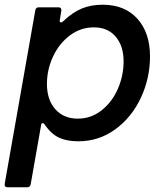

<svg xmlns="http://www.w3.org/2000/svg" viewBox="-37 -588 695 814"><path d="M93 194Q90 206 79 206H-5Q-19 206 -17 191L113 -546Q116 -557 127 -557H211Q218 -557 221 -553Q224 -549 223 -543L217 -505L216 -500Q216 -493 222 -493Q226 -493 231 -498Q271 -536 310 -552Q349 -568 398 -568Q492 -568 545.5 -508.5Q599 -449 599 -349Q599 -256 560 -173Q521 -90 451.5 -39.5Q382 11 295 11Q246 11 213 -4.5Q180 -20 153 -59Q149 -66 144 -66Q138 -66 137 -56ZM487 -328Q487 -393 453.5 -432.5Q420 -472 361 -472Q305 -472 259.5 -438Q214 -404 188 -348.5Q162 -293 162 -232Q162 -165 197.5 -125Q233 -85 293 -85Q349 -85 393.5 -120Q438 -155 462.5 -211Q487 -267 487 -328Z"/></svg>

Font: Open Sauce Two Medium Italic
Style: Regular
Weight: 500
Italic angle: -10°
Designer: Alfredo Marco Pradil
Foundry: Creative Sauce Fz LLC
Version: Version 1.477